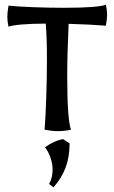

<svg xmlns="http://www.w3.org/2000/svg" viewBox="-20 -550 484 814"><path d="M169 0Q173 -48 176 -133.5Q179 -219 179 -300Q179 -388 174 -450Q52 -449 16 -437Q11 -459 11 -479Q11 -496 16 -526Q55 -522 122 -519.5Q189 -517 251 -517Q394 -517 429 -530Q434 -507 434 -487Q434 -471 429 -441Q370 -446 271 -449Q265 -321 265 -227Q265 -44 281 0Q251 6 226 6Q201 6 169 0ZM188 230Q203 205 203 167Q203 145 194 118.5Q185 92 171 75Q187 62 209 52Q231 42 248 40L275 58Q275 115 258.5 159.5Q242 204 207 244Z"/></svg>

Font: Mirza
Style: Regular
Weight: 400
Designer: Arabic design by Kourosh Beigpour, Latin design by Eduardo Tunni, engineering by Lasse Fister
Version: Version 1.0010g